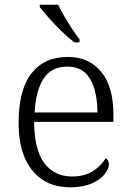

<svg xmlns="http://www.w3.org/2000/svg" viewBox="-20 -786 554 816"><path d="M277 10Q176 10 117.5 -61.5Q59 -133 59 -263Q59 -404 113.5 -474Q168 -544 268 -544Q358 -544 410 -481Q462 -418 462 -299V-268H125Q126 -149 168.5 -92.5Q211 -36 286 -36Q340 -36 375.5 -59Q411 -82 429 -114Q435 -111 439 -104Q443 -97 443 -87Q443 -69 425 -46Q407 -23 370 -6.5Q333 10 277 10ZM394 -308Q394 -396 363.5 -449.5Q333 -503 266 -503Q198 -503 165 -451.5Q132 -400 127 -308ZM296 -606Q272 -624 242.5 -652.5Q213 -681 187.5 -710Q162 -739 149 -756V-766H227Q237 -744 253 -717Q269 -690 286 -664Q303 -638 318 -619V-606Z"/></svg>

Font: Noto Serif Sinhala Light
Style: Regular
Weight: 300
Designer: Jelle Bosma - Monotype Design Team
Foundry: Monotype Imaging Inc.
Version: Version 2.007; ttfautohint (v1.8.4.7-5d5b)